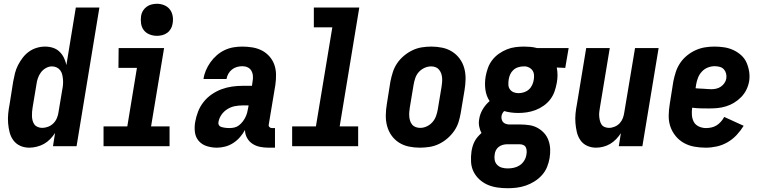

<svg xmlns="http://www.w3.org/2000/svg" viewBox="-20 -775 4040 1018"><path d="M135 8Q109 8 87 -2Q65 -12 51 -31Q37 -50 31 -73.5Q25 -97 23 -122Q21 -147 23.5 -172.5Q26 -198 31 -223L50 -343Q54 -365 59.5 -387Q65 -409 75.5 -429.5Q86 -450 100.5 -469Q115 -488 134 -501.5Q153 -515 175 -521.5Q197 -528 219 -528Q241 -528 261 -521.5Q281 -515 295.5 -501Q310 -487 319 -468.5Q328 -450 332 -430L382 -735H507L386 0H261L272 -70Q261 -53 246 -37.5Q231 -22 213 -12Q195 -2 174.5 3Q154 8 135 8ZM204 -97Q219 -97 235 -103Q251 -109 263 -121Q275 -133 281.5 -148.5Q288 -164 290 -179L310 -299Q313 -313 314 -326.5Q315 -340 314 -353Q313 -366 310 -379Q307 -392 299.5 -402Q292 -412 280.5 -417.5Q269 -423 255 -423Q239 -423 223 -414Q207 -405 196.5 -390.5Q186 -376 180.5 -359.5Q175 -343 173 -326L153 -206Q151 -194 150 -182Q149 -170 149.5 -158Q150 -146 153 -135Q156 -124 162.5 -115Q169 -106 180.5 -101.5Q192 -97 204 -97Z M529 0V-105H655L706 -415H608L609 -520H850L781 -105H879V0ZM812 -585Q792 -585 773 -592.5Q754 -600 742.5 -615Q731 -630 728 -650Q725 -670 728 -691Q730 -705 738 -718Q746 -731 758 -739.5Q770 -748 784 -751.5Q798 -755 812 -755Q832 -755 850.5 -747.5Q869 -740 880.5 -725Q892 -710 895.5 -690Q899 -670 895 -649Q893 -635 885.5 -622Q878 -609 866 -600.5Q854 -592 840 -588.5Q826 -585 812 -585Z M1130 8Q1103 8 1077 0Q1051 -8 1034 -27.5Q1017 -47 1013.5 -74Q1010 -101 1015 -129Q1020 -157 1030.5 -184Q1041 -211 1059.5 -234.5Q1078 -258 1103 -275Q1128 -292 1155 -302Q1182 -312 1210.5 -316Q1239 -320 1266 -320H1316L1319 -342Q1322 -357 1321 -372Q1320 -387 1313 -399.5Q1306 -412 1293 -418Q1280 -424 1265 -424Q1251 -424 1236.5 -420Q1222 -416 1210 -406.5Q1198 -397 1190.5 -383.5Q1183 -370 1181 -356H1059Q1062 -379 1071.5 -401.5Q1081 -424 1095.5 -444.5Q1110 -465 1129.5 -482Q1149 -499 1171.5 -509.5Q1194 -520 1217.5 -524Q1241 -528 1264 -528Q1292 -528 1319 -523.5Q1346 -519 1369 -507Q1392 -495 1409 -475.5Q1426 -456 1434.5 -432Q1443 -408 1443.5 -380.5Q1444 -353 1440 -325L1405 -115Q1403 -107 1408.5 -101.5Q1414 -96 1421 -96H1438V8H1403Q1380 8 1358 3.5Q1336 -1 1318 -13Q1300 -25 1289.5 -44.5Q1279 -64 1279 -86Q1268 -66 1252.5 -48Q1237 -30 1217 -17Q1197 -4 1174.5 2Q1152 8 1130 8ZM1197 -96Q1210 -96 1223 -99Q1236 -102 1247 -110.5Q1258 -119 1266.5 -130Q1275 -141 1281 -153Q1287 -165 1290.5 -178Q1294 -191 1296 -204L1298 -216H1265Q1245 -216 1224.5 -212Q1204 -208 1185 -196Q1166 -184 1153.5 -165.5Q1141 -147 1138 -126Q1137 -120 1139.5 -114Q1142 -108 1147 -105Q1152 -102 1158 -100.5Q1164 -99 1170.5 -98Q1177 -97 1183.5 -96.5Q1190 -96 1197 -96Z M1529 0V-105H1655L1742 -630H1644V-735H1885L1781 -105H1879V0Z M2206 8Q2176 8 2147.5 2Q2119 -4 2095.5 -19Q2072 -34 2056 -56.5Q2040 -79 2032.5 -106.5Q2025 -134 2025.5 -164Q2026 -194 2031 -223L2050 -343Q2055 -368 2063 -393Q2071 -418 2086 -440Q2101 -462 2122 -479.5Q2143 -497 2167 -508.5Q2191 -520 2216.5 -524Q2242 -528 2267 -528Q2297 -528 2325.5 -522Q2354 -516 2377.5 -501Q2401 -486 2417.5 -463.5Q2434 -441 2441.5 -413.5Q2449 -386 2448.5 -356Q2448 -326 2443 -297L2423 -177Q2419 -152 2411 -127Q2403 -102 2387.5 -80Q2372 -58 2351.5 -40.5Q2331 -23 2307 -11.5Q2283 0 2257 4Q2231 8 2206 8ZM2208 -97Q2226 -97 2243 -105Q2260 -113 2272.5 -127Q2285 -141 2291.5 -158.5Q2298 -176 2301 -194L2321 -314Q2323 -326 2324 -338.5Q2325 -351 2324 -363Q2323 -375 2319 -386Q2315 -397 2307.5 -406Q2300 -415 2289 -419Q2278 -423 2266 -423Q2248 -423 2230.5 -415Q2213 -407 2200.5 -393Q2188 -379 2182 -361.5Q2176 -344 2173 -326L2153 -206Q2151 -194 2150 -181.5Q2149 -169 2150 -157Q2151 -145 2154.5 -134Q2158 -123 2165.5 -114Q2173 -105 2184.5 -101Q2196 -97 2208 -97Z M2672 223Q2644 223 2616.5 219Q2589 215 2565 204.5Q2541 194 2521.5 176Q2502 158 2490.5 134.5Q2479 111 2477.5 83Q2476 55 2480 27Q2482 14 2486 0.5Q2490 -13 2496.5 -25.5Q2503 -38 2512.5 -49Q2522 -60 2533 -70Q2524 -86 2520.5 -105.5Q2517 -125 2521 -145Q2525 -171 2539.5 -195.5Q2554 -220 2576 -239Q2558 -266 2553.5 -300Q2549 -334 2555 -370Q2559 -392 2567 -414.5Q2575 -437 2590 -456.5Q2605 -476 2625 -490Q2645 -504 2667 -513Q2689 -522 2712.5 -525Q2736 -528 2758 -528Q2775 -528 2792 -526.5Q2809 -525 2824 -521L2828 -520H2995L2977 -415L2932 -417Q2936 -397 2936 -376.5Q2936 -356 2932 -335Q2928 -312 2920 -289.5Q2912 -267 2897.5 -248Q2883 -229 2862.5 -214.5Q2842 -200 2819.5 -191.5Q2797 -183 2774 -179.5Q2751 -176 2729 -176Q2709 -176 2690 -178.5Q2671 -181 2653 -186Q2647 -180 2643.5 -173Q2640 -166 2639 -159Q2638 -150 2640 -142Q2642 -134 2647 -128Q2652 -122 2660 -119Q2668 -116 2677 -115H2738Q2762 -115 2786 -111.5Q2810 -108 2830 -97Q2850 -86 2865 -69.5Q2880 -53 2888 -31Q2896 -9 2897 15Q2898 39 2894 63Q2890 87 2880.5 110.5Q2871 134 2853.5 153.5Q2836 173 2813.5 187Q2791 201 2767.5 209Q2744 217 2720 220Q2696 223 2672 223ZM2729 -281Q2743 -281 2757.5 -285.5Q2772 -290 2783.5 -300Q2795 -310 2801.5 -324Q2808 -338 2810 -352Q2812 -364 2811.5 -376.5Q2811 -389 2805 -399Q2799 -409 2789 -415Q2779 -421 2767 -423H2756Q2742 -423 2727.5 -418.5Q2713 -414 2702 -404Q2691 -394 2685 -380.5Q2679 -367 2677 -353Q2675 -339 2675.5 -325.5Q2676 -312 2683.5 -301.5Q2691 -291 2703 -286Q2715 -281 2729 -281ZM2672 118Q2688 118 2704.5 114.5Q2721 111 2735.5 101.5Q2750 92 2759.5 76.5Q2769 61 2771 45Q2773 35 2772.5 25.5Q2772 16 2768.5 7.5Q2765 -1 2756 -5.5Q2747 -10 2737 -10H2667Q2656 -10 2644.5 -6.5Q2633 -3 2624 4Q2615 11 2609.5 21.5Q2604 32 2603 43Q2600 59 2603 74Q2606 89 2616.5 99.5Q2627 110 2641.5 114Q2656 118 2672 118Z M3140 8Q3115 8 3093 -2Q3071 -12 3057.5 -31.5Q3044 -51 3038.5 -74.5Q3033 -98 3031 -123Q3029 -148 3031.5 -173Q3034 -198 3039 -223L3088 -520H3213L3161 -206Q3159 -194 3157.5 -182Q3156 -170 3157 -158.5Q3158 -147 3160.5 -136Q3163 -125 3169 -115.5Q3175 -106 3186 -101.5Q3197 -97 3209 -97Q3224 -97 3239.5 -103.5Q3255 -110 3266 -122Q3277 -134 3282.5 -149Q3288 -164 3290 -179L3347 -520H3472L3386 0H3261L3272 -69Q3261 -52 3246.5 -37Q3232 -22 3215 -12Q3198 -2 3178.5 3Q3159 8 3140 8Z M3722 8Q3691 8 3661 2.5Q3631 -3 3606 -17Q3581 -31 3562.5 -53.5Q3544 -76 3534.5 -103.5Q3525 -131 3525.5 -162Q3526 -193 3531 -223L3550 -343Q3555 -368 3563 -393Q3571 -418 3586 -440.5Q3601 -463 3622.5 -480.5Q3644 -498 3668.5 -509Q3693 -520 3718 -524Q3743 -528 3768 -528Q3795 -528 3820.5 -524Q3846 -520 3868.5 -509.5Q3891 -499 3909.5 -482.5Q3928 -466 3938 -443.5Q3948 -421 3952 -395.5Q3956 -370 3952 -344Q3948 -321 3937.5 -299.5Q3927 -278 3910 -260.5Q3893 -243 3872.5 -230.5Q3852 -218 3829 -211Q3806 -204 3784 -202Q3762 -200 3739 -200Q3717 -200 3694.5 -200.5Q3672 -201 3650 -204Q3647 -184 3648.5 -164.5Q3650 -145 3658.5 -129Q3667 -113 3685 -104.5Q3703 -96 3723 -96Q3737 -96 3751.5 -99Q3766 -102 3779 -110Q3792 -118 3802.5 -130Q3813 -142 3820 -155L3923 -108Q3907 -82 3885.5 -59Q3864 -36 3837 -20.5Q3810 -5 3780.5 1.5Q3751 8 3722 8ZM3752 -302Q3765 -302 3778 -305Q3791 -308 3802 -315.5Q3813 -323 3821 -334.5Q3829 -346 3831 -359Q3833 -373 3829.5 -386Q3826 -399 3817.5 -408Q3809 -417 3796 -420.5Q3783 -424 3769 -424Q3751 -424 3733 -417Q3715 -410 3701.5 -395.5Q3688 -381 3681 -363Q3674 -345 3671 -327L3668 -307Q3678 -306 3688.5 -305.5Q3699 -305 3709.5 -304.5Q3720 -304 3730.5 -303Q3741 -302 3752 -302Z"/></svg>

Font: Iosevka SS18 Extrabold
Style: Italic
Weight: 800
Italic angle: -9°
Monospace: yes
Designer: Belleve Invis
Foundry: Belleve Invis
Version: Version 25.1.1; ttfautohint (v1.8.4)